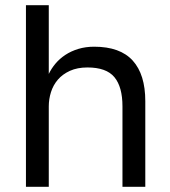

<svg xmlns="http://www.w3.org/2000/svg" viewBox="-20 -720 655 740"><path d="M168 0V-310Q168 -338 176.5 -365Q185 -392 203 -413Q221 -434 249.5 -447Q278 -460 317 -460Q390 -460 421 -422.5Q452 -385 452 -310V0H540V-330Q540 -433 491.5 -486.5Q443 -540 343 -540Q310 -540 282 -531.5Q254 -523 232 -508.5Q210 -494 194 -475Q178 -456 168 -435V-700H80V0Z"/></svg>

Font: Golos Text VF
Style: Regular
Weight: 400
Designer: A.Korolkova, Vitaly Kuzmin
Foundry: ParaType Ltd
Version: Version 2.005